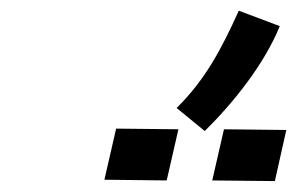

<svg xmlns="http://www.w3.org/2000/svg" viewBox="-20 -863 558 352"><path d="M303.8 -665 355.4 -622.8C408.3 -674.9 464.9 -745.9 492.9 -815.1L417.8 -843.4C386.6 -774.7 357.2 -717.6 303.8 -665ZM192.9 -627.2 171.4 -533.5 285.6 -532.2 307.1 -626ZM390.6 -626 369.1 -532.2 483.9 -531 504.9 -624.7Z"/></svg>

Font: Fantasque Sans Mono
Style: RegItalic
Weight: 400
Italic angle: -11°
Monospace: yes
Designer: Jany Belluz
Version: Version 1.6.3